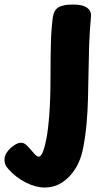

<svg xmlns="http://www.w3.org/2000/svg" viewBox="-126 -574 476 858"><path d="M110.1 -497.1Q114.7 -529.7 136.1 -541.7Q157.4 -553.7 198.7 -553.7Q235.9 -553.7 253.4 -544.9Q270.9 -536.2 276.3 -524.6Q281.7 -513 280.7 -503.4Q280.4 -493.4 278.9 -478.6Q277.4 -463.8 275.6 -437.8Q273.7 -411.9 272.2 -367.9Q270.7 -324 269.7 -254Q268.7 -190 267.2 -133.2Q265.7 -76.4 260.9 -21.7Q256.2 33 245 90.3Q235.4 140 211.1 179.3Q186.7 218.6 151.7 241.3Q116.8 264 73.4 264Q33.3 264 -11.6 241.1Q-56.6 218.1 -89 180.9Q-99.9 168.6 -102.9 159.3Q-106 150.1 -106 138.9Q-106 121.2 -93.2 103.9Q-80.3 86.7 -62.8 75.2Q-45.3 63.8 -32.8 63.8Q-21.8 63.8 -13.2 70.1Q-4.6 76.3 5 87.6Q19 104.4 29.4 115.3Q39.9 126.2 48.2 126.2Q55.8 126.2 64.3 107.8Q72.8 89.3 81 47.8Q89.2 6.2 94.4 -63.6Q99.7 -133.3 99.7 -236Q99.7 -307 101.3 -375.4Q102.9 -443.9 110.1 -497.1Z"/></svg>

Font: Playpen Sans Arabic
Style: Regular
Weight: 400
Designer: Azza Alameddine, Laura Meseguer, Veronika Burian, José Scaglione
Foundry: TypeTogether
Version: Version 2.000